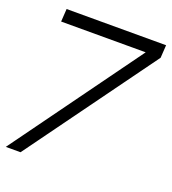

<svg xmlns="http://www.w3.org/2000/svg" viewBox="-129 -797 799 894"><g transform="rotate(20 270.5 -350.0)"><path d="M1.5 0 463 -636.5H44L48 -700H541L537 -636.5L74.5 0Z"/></g></svg>

Font: Urbanist Light
Style: Italic
Weight: 300
Italic angle: -8°
Designer: Corey Hu
Foundry: Corey Hu
Version: Version 1.330; ttfautohint (v1.8.4.7-5d5b)